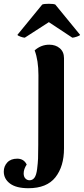

<svg xmlns="http://www.w3.org/2000/svg" viewBox="-130 -767 443 1014"><path d="M1 -568Q-7 -568 -22 -573.5Q-37 -579 -38 -583L93 -743Q102 -747 127.5 -747Q153 -747 162 -743L293 -583Q292 -579 276 -573.5Q260 -568 252 -568L128 -650ZM20 227Q-44 227 -77 202.5Q-110 178 -110 139Q-110 111 -91.5 91Q-73 71 -39 71Q-4 71 11 102Q-5 126 -5 149Q-5 166 4 175.5Q13 185 26 185Q42 185 52 171.5Q62 158 66 126Q70 94 71 70Q72 46 72 -2Q72 -6 72 -8L73 -370Q73 -448 53 -501Q87 -531 130 -531Q164 -531 186 -512Q208 -493 208 -460V17Q208 112 162.5 169.5Q117 227 20 227Z"/></svg>

Font: Arima Koshi Bold
Style: Regular
Weight: 700
Designer: Joana Correia and Natanael Gama
Foundry: NDISCOVER
Version: Version 1.019;PS 001.019;hotconv 1.0.88;makeotf.lib2.5.64775